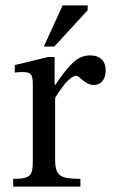

<svg xmlns="http://www.w3.org/2000/svg" viewBox="-20 -694 420 714"><path d="M183 -482H159L35 -452V-424C35 -424 46 -426 66 -426C102 -426 102 -408 102 -372V-97C102 -41 95 -29 29 -29V0H279V-29C204 -29 185 -39 185 -102V-330C209 -370 241 -412 264 -412C276 -412 296 -378 329 -378C351 -378 373 -394 373 -432C373 -466 354 -488 315 -488C267 -488 237 -453 186 -379H183ZM143 -521H182L306 -656V-674H213Z"/></svg>

Font: STIX Two Math
Style: Regular
Weight: 400
Designer: Ross Mills, John Hudson & Paul Hanslow, Tiro Typeworks Ltd; with portions MicroPress Inc., with additions and correction
Foundry: Tiro Typeworks Ltd
Version: Version 2.02 b142